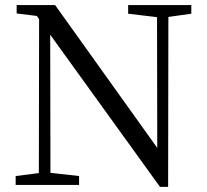

<svg xmlns="http://www.w3.org/2000/svg" viewBox="-20 -732 819 760"><path d="M613.3 7.8 178.7 -594.7 179.7 -47.9 293 -35.2V0H42V-35.2L133.8 -46.9L134.8 -656.2L126 -668.9L45.9 -678.7V-711.9H198.2L602.5 -146.5L601.6 -664.1L487.3 -677.7V-711.9H737.3V-677.7L646.5 -665L645.5 7.8Z"/></svg>

Font: Bpmf GenRyu Min R
Style: R
Weight: 400
Foundry: But Ko
Version: Version 1.320